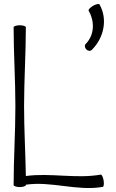

<svg xmlns="http://www.w3.org/2000/svg" viewBox="-20 -938 587 973"><path d="M429 -884C461 -829 459 -760 414 -715C408 -709 409 -696 417 -688C426 -679 438 -678 445 -685C507 -746 527 -841 484 -916C481 -920 467 -917 452 -909C437 -900 427 -889 429 -884ZM49 -800C49 -667 58 -533 58 -400C58 -267 49 -133 49 0C49 5 63 10 80 10C97 10 111 5 111 0V-2C241 -21 372 32 501 9C506 8 508 -7 505 -24C502 -41 496 -54 490 -53C365 -31 236 -63 111 -46C109 -164 102 -282 102 -400C102 -533 111 -667 111 -800C111 -805 97 -810 80 -810C63 -810 49 -805 49 -800Z"/></svg>

Font: Nupuram ExtraLight
Style: Regular
Weight: 200
Designer: Santhosh Thottingal (santhosh.thottingal@gmail.com)
Foundry: SMC
Version: Version 1.000